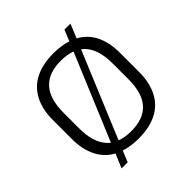

<svg xmlns="http://www.w3.org/2000/svg" viewBox="-215 -918 1136 1136"><g transform="rotate(-45 353.0 -350.0)"><path d="M353 7Q288 7 237 -10L208 60H157L194 -28Q136 -59 105 -119Q72 -182 72 -272V-428Q72 -519 105 -581.5Q138 -644 200.5 -675.5Q263 -707 353 -707Q419 -707 470 -690L499 -760H549L513 -672Q571 -641 602 -582Q634 -519 634 -428V-272Q634 -182 601.5 -119Q569 -56 506.5 -24.5Q444 7 353 7ZM220 -92 445 -630Q406 -645 353 -645Q250 -645 198.5 -588Q147 -531 147 -415V-285Q147 -169 199 -112Q208 -101 220 -92ZM353 -55Q457 -55 508 -112Q559 -169 559 -285V-415Q559 -531 508 -588Q498 -599 486 -608L262 -70Q301 -55 353 -55Z"/></g></svg>

Font: Pathway Extreme 8pt Thin 12pt Light
Style: Regular
Weight: 300
Version: Version 1.001;gftools[0.9.26]